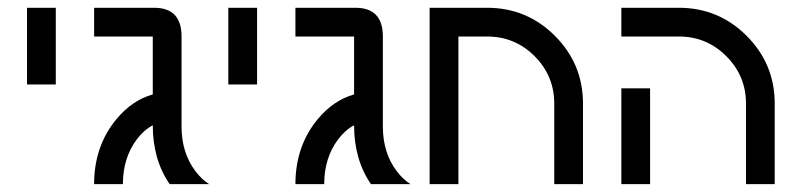

<svg xmlns="http://www.w3.org/2000/svg" viewBox="-20 -469 2042 489"><path d="M122.1 -253.9H48.8V-449.2H122.1Z M512.7 0H412.1Q369.1 -62.5 369.1 -149.9Q346.7 -138.2 328.6 -114.3Q293 -66.9 293 0H219.7Q219.7 -97.2 276.9 -166Q316.9 -213.9 369.1 -228.5V-376H219.7V-449.2H372.6Q442.4 -449.2 442.4 -376V-146.5Q442.4 -79.6 478 -32.7Q494.1 -11.7 512.7 0Z M634.8 -253.9H561.5V-449.2H634.8Z M1025.4 0H924.8Q881.8 -62.5 881.8 -149.9Q859.4 -138.2 841.3 -114.3Q805.7 -66.9 805.7 0H732.4Q732.4 -97.2 789.6 -166Q829.6 -213.9 881.8 -228.5V-376H732.4V-449.2H885.3Q955.1 -449.2 955.1 -376V-146.5Q955.1 -79.6 990.7 -32.7Q1006.8 -11.7 1025.4 0Z M1220.7 -449.2Q1321.8 -449.2 1393.3 -377.7Q1464.8 -306.2 1464.8 -205.1V0H1391.6V-205.1Q1391.6 -275.9 1341.6 -325.9Q1291.5 -376 1220.7 -376H1147.5V0H1074.2V-449.2Z M1635.7 0H1562.5V-244.1H1635.7ZM1953.1 -205.1V0H1879.9V-205.1Q1879.9 -275.9 1829.8 -325.9Q1779.8 -376 1709 -376H1562.5V-449.2H1709Q1810.1 -449.2 1881.6 -377.7Q1953.1 -306.2 1953.1 -205.1Z"/></svg>

Font: Catrinity
Style: Regular
Weight: 400
Designer: Alexander Lange
Foundry: High-Logic / Made with FontCreator
Version: Version 2.090;May 20, 2024;FontCreator 15.0.0.2974 64-bit